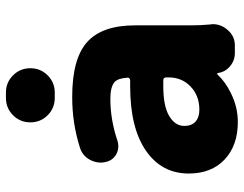

<svg xmlns="http://www.w3.org/2000/svg" viewBox="-106 -710 806 634"><g transform="rotate(-90 297.0 -393.0)"><path d="M198.2 -187.5Q198.2 -163.1 212.4 -150.4Q226.6 -137.7 252 -137.7Q297.9 -137.7 328.1 -166.5Q358.4 -195.3 358.4 -239.3V-247.1Q358.4 -256.8 348.6 -256.8H329.1Q263.7 -256.8 231 -237.3Q198.2 -217.8 198.2 -187.5ZM291 -615.2Q256.8 -615.2 233.4 -638.7Q210 -662.1 210 -695.8Q210 -729.5 233.4 -752.9Q256.8 -776.4 291 -776.4H308.6Q341.8 -776.4 365.2 -752.9Q388.7 -729.5 388.7 -695.8Q388.7 -662.1 365.2 -638.7Q341.8 -615.2 308.6 -615.2ZM293.9 -557.6Q419.9 -557.6 475.1 -508.3Q530.3 -459 530.3 -349.6V-165Q530.3 -133.8 533.2 -101.6Q534.2 -97.7 534.2 -92.8Q534.2 -66.4 515.6 -44.9Q495.1 -20.5 463.9 -20.5H438.5Q414.1 -20.5 395 -36.6Q376 -52.7 373 -76.2Q373 -78.1 371.1 -78.6Q369.1 -79.1 368.2 -78.1Q343.8 -51.8 307.6 -34.2Q261.7 -10.7 210.9 -10.7Q133.8 -10.7 87.4 -54.2Q41 -97.7 41 -172.9Q41 -261.7 116.2 -314Q191.4 -366.2 329.1 -366.2H348.6Q352.5 -366.2 355.5 -369.1Q358.4 -372.1 357.4 -376Q355.5 -405.3 343.8 -417Q328.1 -431.6 287.1 -431.6Q218.8 -431.6 149.4 -408.2Q140.6 -405.3 130.9 -405.3Q117.2 -405.3 104.5 -412.1Q84 -423.8 79.1 -447.3Q77.1 -455.1 77.1 -462.9Q77.1 -482.4 86.9 -500Q100.6 -524.4 127 -532.2Q206.1 -557.6 293.9 -557.6Z"/></g></svg>

Font: Gen Jyuu GothicX Heavy
Style: Bold
Weight: 900
Designer: [Source Han Sans]
Ryoko NISHIZUKA  (kana & ideographs); Paul D. Hunt (Latin, Greek & Cyrillic); Wenlong ZHANG  (bopomofo
Version: Version 1.002.20150607